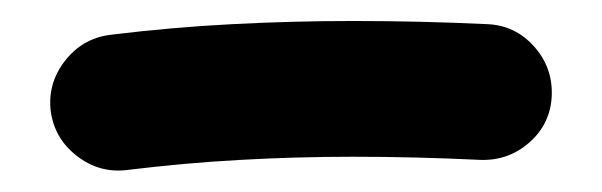

<svg xmlns="http://www.w3.org/2000/svg" viewBox="-20 -313 574 183"><path d="M28.3 -207.5Q25.4 -233.9 42 -255.1Q58.6 -276.4 85 -279.8Q144.5 -287.1 201.9 -290Q259.3 -293 316.4 -293Q380.4 -293 443.8 -290Q470.7 -289.1 488.8 -269Q506.8 -249 505.9 -222.2Q504.9 -195.3 484.9 -177.5Q464.8 -159.7 438 -160.6Q376 -163.6 316.4 -163.6Q262.2 -163.6 209 -160.6Q155.8 -157.7 100.6 -150.9Q74.2 -147.9 53 -164.6Q31.7 -181.2 28.3 -207.5Z"/></svg>

Font: Mikhak-FD Bold
Style: Regular
Weight: 700
Designer: Amin Abedi
Version: Version 3.3